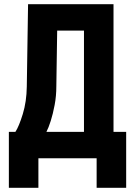

<svg xmlns="http://www.w3.org/2000/svg" viewBox="-20 -750 640 910"><path d="M22 140V-125H53Q70 -151 88 -209.5Q106 -268 107 -340L113 -730H518V-125H578V140H438V0H162V140ZM200 -125H378V-605H251L247 -341Q247 -295 239 -252.5Q231 -210 220.5 -177Q210 -144 200 -125Z"/></svg>

Font: NKDuy Mono ExtraBold
Style: Regular
Weight: 800
Monospace: yes
Designer: NKDuy
Foundry: NKDuy
Version: Version 2.251; ttfautohint (v1.8.4.7-5d5b)